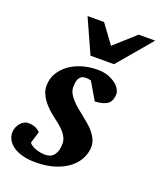

<svg xmlns="http://www.w3.org/2000/svg" viewBox="-143 -809 760 908"><g transform="rotate(20 236.5 -355.0)"><path d="M394 -422.9Q394 -389.2 375 -373Q356 -356.9 310.1 -354L258.8 -440.9Q255.4 -441.9 251.5 -442.9Q248 -443.8 243.2 -444.3Q238.3 -444.8 232.9 -444.8Q217.8 -444.8 209.5 -438.7Q201.2 -432.6 197 -423.3Q192.9 -414.1 191.9 -403.1Q190.9 -392.1 190.9 -382.8Q190.9 -367.2 198.7 -352.5Q206.5 -337.9 219.2 -324Q231.9 -310.1 247.8 -296.6Q263.7 -283.2 279.8 -271Q296.9 -257.8 312.7 -243.9Q328.6 -230 341.1 -214.6Q353.5 -199.2 360.8 -182.6Q368.2 -166 368.2 -147.9Q368.2 -119.1 354.5 -90.3Q340.8 -61.5 313 -38.8Q285.2 -16.1 243.2 -2Q201.2 12.2 145 12.2Q105.5 12.2 76.9 4.2Q48.3 -3.9 29.8 -17.3Q11.2 -30.8 2.2 -47.9Q-6.8 -64.9 -6.8 -83Q-6.8 -96.2 -2 -108.4Q2.9 -120.6 11 -130.1Q19 -139.6 28.8 -145.3Q38.6 -150.9 48.8 -150.9Q70.8 -150.9 85.9 -144.3Q101.1 -137.7 110.8 -127L92.8 -67.9Q98.1 -60.5 107.9 -54.7Q117.7 -48.8 129.2 -44.9Q140.6 -41 152.6 -39.1Q164.6 -37.1 174.8 -37.1Q205.1 -37.1 220 -57.9Q234.9 -78.6 234.9 -113.8Q234.9 -128.9 229 -142.3Q223.1 -155.8 212.4 -168.5Q201.7 -181.2 186.5 -193.6Q171.4 -206.1 152.8 -220.2Q137.2 -231.9 122.3 -246.1Q107.4 -260.3 95.7 -276.1Q84 -292 76.9 -309.6Q69.8 -327.1 69.8 -346.2Q69.8 -381.3 86.4 -409.7Q103 -438 130.9 -458.3Q158.7 -478.5 195.3 -489.3Q231.9 -500 272 -500Q303.2 -500 326.2 -491.5Q349.1 -482.9 364.3 -470.9Q379.4 -459 386.7 -445.6Q394 -432.1 394 -422.9ZM335 -550.8H216.8L139.6 -722.2H222.7L292 -627.9L397 -722.2H480Z"/></g></svg>

Font: Charis SIL Am
Style: Bold Italic
Weight: 700
Italic angle: -11°
Foundry: SIL International
Version: Version 5.000